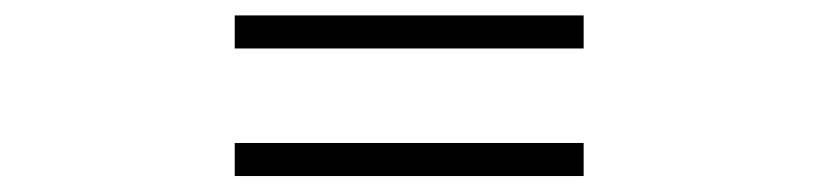

<svg xmlns="http://www.w3.org/2000/svg" viewBox="-20 -502 1040 244"><path d="M278.3 -440.4V-482.4H721.7V-440.4ZM278.3 -278.3V-320.3H721.7V-278.3Z"/></svg>

Font: GenEi Gothic M Regular
Style: Bold
Weight: 700
Designer: o_tamon (Modified); [Source Han Sans]
Ryoko NISHIZUKA  (kana & ideographs); Paul D. Hunt (Latin, Greek & Cyrillic); Wenl
Version: Version 1.1a;Original Version 1.004